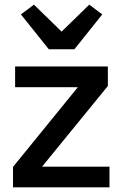

<svg xmlns="http://www.w3.org/2000/svg" viewBox="-20 -806 527 826"><path d="M36 0V-88L315 -431H45V-520H444V-436L161 -89H451V0ZM190 -594 70 -744 126 -786 245 -670 364 -786 420 -744 300 -594Z"/></svg>

Font: Plexus Sans Medium
Style: Regular
Weight: 500
Version: Version 2.001;PS 002.001;hotconv 1.0.70;makeotf.lib2.5.58329